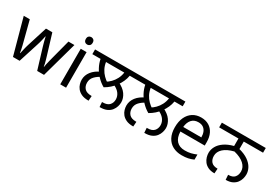

<svg xmlns="http://www.w3.org/2000/svg" viewBox="28 -1617 3555 2507"><g transform="rotate(30 1805.5 -363.5)"><path d="M431 -303Q425 -324 419 -344.5Q413 -365 408.5 -383.5Q404 -402 400 -418Q396 -434 394 -445H390Q388 -434 384.5 -418Q381 -402 376.5 -383Q372 -364 366.5 -343.5Q361 -323 354 -302L258 -1H158L11 -537H102L176 -251Q184 -222 191 -192.5Q198 -163 203.5 -136.5Q209 -110 211 -91H215Q218 -103 222 -121Q226 -139 230.5 -159Q235 -179 240.5 -199Q246 -219 251 -235L346 -537H442L534 -235Q541 -212 548.5 -186Q556 -160 562 -135.5Q568 -111 570 -92H574Q576 -109 581.5 -134.5Q587 -160 594.5 -190.5Q602 -221 610 -251L685 -537H775L626 -1H523Z M959 -536V0H871V-536ZM916 -737Q936 -737 951.5 -723.5Q967 -710 967 -681Q967 -653 951.5 -639Q936 -625 916 -625Q894 -625 879 -639Q864 -653 864 -681Q864 -710 879 -723.5Q894 -737 916 -737Z M1381 -250Q1326 -281 1280 -328.5Q1234 -376 1203 -433.5Q1172 -491 1161 -551H1037V-622H1725V-551H1601Q1593 -504 1573.5 -460.5Q1554 -417 1525.5 -378Q1497 -339 1460.5 -306.5Q1424 -274 1381 -250ZM1519 -551H1243Q1251 -498 1273.5 -455Q1296 -412 1329 -379Q1362 -346 1400 -322L1362 -323Q1401 -345 1433.5 -378Q1466 -411 1488.5 -454.5Q1511 -498 1519 -551ZM1083 -193Q1083 -261 1127 -317.5Q1171 -374 1250 -408L1290 -353Q1238 -329 1200.5 -289.5Q1163 -250 1163 -195Q1163 -141 1195 -107Q1227 -73 1298 -73H1303L1298 0H1292Q1230 0 1189.5 -19Q1149 -38 1125.5 -67.5Q1102 -97 1092.5 -130.5Q1083 -164 1083 -193ZM1679 -194Q1679 -165 1669 -131.5Q1659 -98 1636 -68Q1613 -38 1572.5 -19Q1532 0 1470 0H1464L1459 -73H1470Q1537 -73 1568 -106.5Q1599 -140 1599 -191Q1599 -241 1566.5 -283Q1534 -325 1465 -353L1508 -412Q1600 -370 1639.5 -312.5Q1679 -255 1679 -194Z M2055 -250Q2000 -281 1954 -328.5Q1908 -376 1877 -433.5Q1846 -491 1835 -551H1711V-622H2399V-551H2275Q2267 -504 2247.5 -460.5Q2228 -417 2199.5 -378Q2171 -339 2134.5 -306.5Q2098 -274 2055 -250ZM2193 -551H1917Q1925 -498 1947.5 -455Q1970 -412 2003 -379Q2036 -346 2074 -322L2036 -323Q2075 -345 2107.5 -378Q2140 -411 2162.5 -454.5Q2185 -498 2193 -551ZM1757 -193Q1757 -261 1801 -317.5Q1845 -374 1924 -408L1964 -353Q1912 -329 1874.5 -289.5Q1837 -250 1837 -195Q1837 -141 1869 -107Q1901 -73 1972 -73H1977L1972 0H1966Q1904 0 1863.5 -19Q1823 -38 1799.5 -67.5Q1776 -97 1766.5 -130.5Q1757 -164 1757 -193ZM2353 -194Q2353 -165 2343 -131.5Q2333 -98 2310 -68Q2287 -38 2246.5 -19Q2206 0 2144 0H2138L2133 -73H2144Q2211 -73 2242 -106.5Q2273 -140 2273 -191Q2273 -241 2240.5 -283Q2208 -325 2139 -353L2182 -412Q2274 -370 2313.5 -312.5Q2353 -255 2353 -194Z M2684 -546Q2753 -546 2802.5 -516Q2852 -486 2878.5 -431.5Q2905 -377 2905 -304V-251H2538Q2540 -160 2584.5 -112.5Q2629 -65 2709 -65Q2760 -65 2799.5 -74.5Q2839 -84 2881 -102V-25Q2840 -7 2800 1.5Q2760 10 2705 10Q2629 10 2570.5 -21Q2512 -52 2479.5 -113.5Q2447 -175 2447 -264Q2447 -352 2476.5 -415Q2506 -478 2559.5 -512Q2613 -546 2684 -546ZM2683 -474Q2620 -474 2583.5 -433.5Q2547 -393 2540 -321H2813Q2813 -367 2799 -401Q2785 -435 2756.5 -454.5Q2728 -474 2683 -474Z M3196 0Q3137 0 3098 -19Q3059 -38 3036.5 -68Q3014 -98 3004.5 -131.5Q2995 -165 2995 -194Q2995 -245 3021 -292.5Q3047 -340 3101.5 -378Q3156 -416 3240 -438V-551H2949V-622H3611V-551H3320V-438Q3405 -416 3459 -378Q3513 -340 3539 -292.5Q3565 -245 3565 -194Q3565 -165 3556 -131.5Q3547 -98 3524.5 -68Q3502 -38 3463 -19Q3424 0 3365 0L3360 -73Q3427 -73 3456 -107Q3485 -141 3485 -195Q3485 -257 3433 -305Q3381 -353 3280 -378Q3179 -353 3127 -305Q3075 -257 3075 -195Q3075 -141 3104.5 -107Q3134 -73 3201 -73Z"/></g></svg>

Font: gurmukhi115
Style: Regular
Weight: 400
Designer: Jelle Bosma - Monotype Design Team
Foundry: Monotype Imaging Inc.
Version: Version 2.003